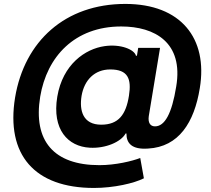

<svg xmlns="http://www.w3.org/2000/svg" viewBox="-20 -744 1071 974"><path d="M456.7 209.5C557.5 209.5 660.5 185.7 709.9 160.5L691.4 57.5C650.6 73.2 566.4 93.8 484.4 93.8C252.8 93.8 147.4 -29.1 183.9 -253.6C217.7 -456.7 358.7 -609.7 594.8 -609.7C765.6 -609.7 911.6 -528.1 873.9 -305C851.6 -166.2 815.3 -103 766.3 -103C742.2 -103 730.1 -121.4 734.7 -154.5L791.9 -501.1H681.1L674.7 -461.3H669.7C662.3 -492.5 592.3 -522 510.3 -509.9C413 -496.1 298.3 -418.3 270.6 -253.6C242.9 -86.3 324.9 -0.7 435.4 5.3C515.3 9.9 593.8 -23.8 617.2 -66.8H621.4C621.1 -17.8 648.1 15.6 731.5 9.6C886.7 1.1 965.6 -122.5 993.6 -296.9C1035.5 -549.4 897.7 -724.1 615.8 -724.1C310.4 -724.1 104 -534.8 56.5 -249.3C9.2 40.8 154.5 209.5 456.7 209.5ZM393.8 -257.8C407.7 -338.8 460.6 -391.7 539.4 -391.7C629.3 -391.7 647.7 -344.1 634.2 -258.9C619.3 -162.3 581 -111.5 493.6 -111.5C400.9 -111.5 381.7 -182.5 393.8 -257.8Z"/></svg>

Font: Magic Ui Pro
Style: Bold Italic
Weight: 700
Italic angle: -9.39999°
Designer: Stefan Endress, Andreas Faust
Version: Version 1.000;FEAKit 1.0